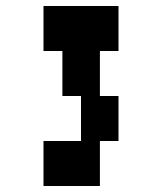

<svg xmlns="http://www.w3.org/2000/svg" viewBox="-20 -1050 540 640"><path d="M125 -430V-580H250V-730H188V-880H125V-1030H375V-880H313V-730H375V-580H313V-430Z"/></svg>

Font: 2P VHS
Style: Regular
Weight: 400
Designer: CodeMan38
Foundry: CodeMan38
Version: Version 3.000